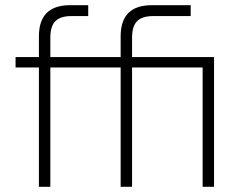

<svg xmlns="http://www.w3.org/2000/svg" viewBox="-20 -720 940 740"><path d="M445 -460H174V0H130V-460H40V-500H130V-580Q130 -700 250 -700H320V-658H255Q213 -658 193.5 -638.5Q174 -619 174 -575V-500H445V-580Q445 -700 565 -700H715V-658H570Q528 -658 508.5 -638.5Q489 -619 489 -575V-500H805V0H761V-460H489V0H445Z"/></svg>

Font: PT Root UI Web Light
Style: Regular
Weight: 300
Designer: Vitaly Kuzmin
Foundry: ParaType Ltd.
Version: Version 1.000W